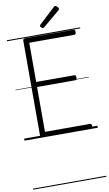

<svg xmlns="http://www.w3.org/2000/svg" viewBox="-168 -1317 1063 1876"><g transform="rotate(-10 363.5 -379.0)"><path d="M185 0Q171 0 164.5 -5.5Q158 -11 158 -23V-965Q158 -975 165 -979.5Q172 -984 186 -984H659Q667 -984 671.5 -978.5Q676 -973 676 -959Q676 -945 671.5 -939.5Q667 -934 659 -934H212V-545H590Q599 -545 603 -539.5Q607 -534 607 -520Q607 -506 603 -500.5Q599 -495 590 -495H212V-50H659Q667 -50 671.5 -44.5Q676 -39 676 -25Q676 -11 671.5 -5.5Q667 0 659 0ZM369 -1052Q362 -1052 353 -1061Q344 -1070 344 -1076Q344 -1079 345 -1082.5Q346 -1086 350 -1089L507 -1235Q511 -1239 514 -1241.5Q517 -1244 522 -1244Q528 -1244 536 -1238.5Q544 -1233 549.5 -1225.5Q555 -1218 555 -1211Q555 -1206 553.5 -1203Q552 -1200 547 -1196L383 -1059Q378 -1056 375.5 -1054Q373 -1052 369 -1052ZM0 476H727V486H0ZM0 -20H727V0H0ZM0 -505H727V-500H0ZM0 -996H727V-986H0Z"/></g></svg>

Font: Playwrite PL Guides
Style: Regular
Weight: 400
Designer: Veronika Burian, José Scaglione
Foundry: TypeTogether
Version: Version 1.003